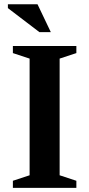

<svg xmlns="http://www.w3.org/2000/svg" viewBox="-20 -904 430 924"><path d="M347.5 -34V0H42V-34L122.5 -60.5V-622L42 -648.5V-682.5H347.5V-648.5L267 -622V-60.5ZM224.5 -749.5H169.5L18 -865V-883.5H160.5Z"/></svg>

Font: Newsreader SemiBold
Style: Regular
Weight: 600
Designer: Hugues Gentile
Foundry: Production Type
Version: Version 1.003